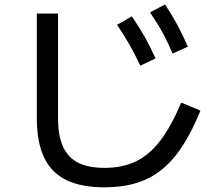

<svg xmlns="http://www.w3.org/2000/svg" viewBox="-20 -798 978 848"><path d="M142.6 -277.3V-738.3H236.3V-277.3Q236.3 -199.7 257.8 -151.4Q279.3 -103 324.5 -79.8Q369.6 -56.6 441.4 -56.6Q521 -56.6 580.3 -85.2Q639.6 -113.8 687.7 -176.5Q735.8 -239.3 780.3 -344.7L865.2 -309.6Q814.9 -185.5 756.3 -111.8Q697.8 -38.1 621.8 -4.4Q545.9 29.3 441.4 29.3Q337.9 29.3 272 -3.2Q206.1 -35.6 174.3 -103.3Q142.6 -170.9 142.6 -277.3ZM497.1 -688.5 562.5 -725.6Q594.7 -678.7 619.4 -634.8Q644 -590.8 667 -540L599.6 -507.8Q556.2 -601.6 497.1 -688.5ZM642.6 -743.2 709 -778.3Q740.7 -730.5 764.6 -685.8Q788.6 -641.1 809.6 -591.8L742.2 -561.5Q721.2 -611.3 697.3 -655Q673.3 -698.7 642.6 -743.2Z"/></svg>

Font: Pretendard JP Medium
Style: Regular
Weight: 500
Designer: Base glyphs from Inter by Rasmus Andersson; Hangeul glyphs from Noto Sans CJK(Source Han Sans) by Jang Soo-young and Kan
Foundry: Kil Hyung-jin
Version: Version 1.309